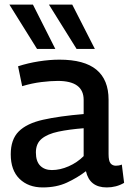

<svg xmlns="http://www.w3.org/2000/svg" viewBox="-20 -810 566 840"><path d="M27 -135Q27 -200 62 -235Q97 -270 168 -286Q239 -302 346 -311V-373Q346 -456 233 -456Q202 -456 161 -451Q120 -446 77 -433L59 -520Q102 -534 149.5 -541.5Q197 -549 240 -549Q349 -549 402 -505Q455 -461 455 -374V-136Q455 -106 463.5 -95.5Q472 -85 487 -85Q492 -85 499 -86Q506 -87 513 -90L523 -10Q489 10 447 10Q372 10 356 -61Q318 -32 272.5 -11Q227 10 167 10Q104 10 65.5 -27.5Q27 -65 27 -135ZM137 -143Q137 -104 156 -85Q175 -66 207 -66Q243 -66 280.5 -82.5Q318 -99 346 -127V-249Q282 -244 235 -234Q188 -224 162.5 -203Q137 -182 137 -143ZM142 -596 21 -790H124L222 -596ZM315 -596 194 -790H296L395 -596Z"/></svg>

Font: Georama Medium
Style: Regular
Weight: 500
Designer: Jean-Baptiste Levee
Foundry: Production Type
Version: Version 1.000